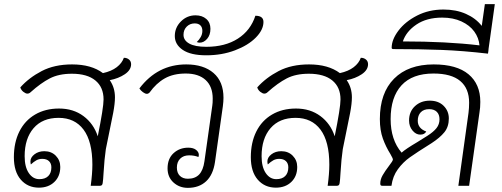

<svg xmlns="http://www.w3.org/2000/svg" viewBox="-20 -897 2422 927"><path d="M510 -510Q535 -474 535 -427Q535 -397 526.5 -352Q518 -307 504 -241L491 -177Q484 -130 480 -62Q478 -26 476 -15Q475 0 463 0H418Q426 -59 426 -102Q426 -214 383.5 -271Q341 -328 263 -328Q185 -328 142 -278Q99 -228 99 -143Q99 -91 119 -61.5Q139 -32 170 -32Q198 -32 213 -47Q228 -62 228 -89Q228 -108 216.5 -119Q205 -130 184 -130Q168 -130 155.5 -123Q143 -116 129 -103Q127 -109 127 -118Q127 -137 146.5 -152Q166 -167 194 -167Q228 -167 249.5 -145Q271 -123 271 -91Q271 -46 242.5 -18.5Q214 9 168 9Q114 9 80.5 -29.5Q47 -68 47 -138Q47 -209 73.5 -262Q100 -315 149.5 -344Q199 -373 265 -373Q334 -373 383 -336.5Q432 -300 452 -239Q480 -377 480 -417Q480 -476 440.5 -508.5Q401 -541 327 -541Q264 -541 220.5 -518.5Q177 -496 128 -452Q121 -445 112 -445Q104 -445 93 -453.5Q82 -462 78 -475Q120 -522 181.5 -554Q243 -586 328 -586Q421 -586 477 -544Q518 -553 543.5 -572.5Q569 -592 578 -618Q593 -618 603 -609.5Q613 -601 613 -587Q613 -559 582.5 -538.5Q552 -518 510 -510Z M789 -84Q789 -131 818 -157.5Q847 -184 889 -184Q913 -184 926.5 -173.5Q940 -163 940 -149Q940 -145 938 -139Q918 -147 893 -147Q866 -147 850 -131Q834 -115 834 -88Q834 -62 848.5 -48Q863 -34 887 -34Q922 -34 941.5 -54.5Q961 -75 967 -118L1005 -387Q1007 -398 1007 -421Q1007 -479 973 -510.5Q939 -542 877 -542Q817 -542 775.5 -518.5Q734 -495 702 -450Q696 -444 689 -444Q681 -444 670 -452Q659 -460 653 -470Q741 -586 879 -586Q963 -586 1011 -544.5Q1059 -503 1059 -425Q1059 -407 1056 -384L1018 -115Q1009 -53 975 -21.5Q941 10 887 10Q846 10 817.5 -16Q789 -42 789 -84Z M824 -723Q824 -764 853.5 -793.5Q883 -823 924 -823Q956 -823 976 -805.5Q996 -788 996 -758Q996 -728 980 -709.5Q964 -691 944 -691Q937 -691 930 -694Q941 -704 949 -718Q957 -732 957 -748Q957 -765 947.5 -774.5Q938 -784 920 -784Q897 -784 881.5 -768.5Q866 -753 866 -729Q866 -702 894 -686.5Q922 -671 976 -671Q1067 -671 1128.5 -710.5Q1190 -750 1213 -821Q1252 -821 1252 -791Q1252 -753 1215 -715.5Q1178 -678 1114.5 -654Q1051 -630 976 -630Q901 -630 862.5 -656Q824 -682 824 -723Z M1654 -510Q1679 -474 1679 -427Q1679 -397 1670.5 -352Q1662 -307 1648 -241L1635 -177Q1628 -130 1624 -62Q1622 -26 1620 -15Q1619 0 1607 0H1562Q1570 -59 1570 -102Q1570 -214 1527.5 -271Q1485 -328 1407 -328Q1329 -328 1286 -278Q1243 -228 1243 -143Q1243 -91 1263 -61.5Q1283 -32 1314 -32Q1342 -32 1357 -47Q1372 -62 1372 -89Q1372 -108 1360.5 -119Q1349 -130 1328 -130Q1312 -130 1299.5 -123Q1287 -116 1273 -103Q1271 -109 1271 -118Q1271 -137 1290.5 -152Q1310 -167 1338 -167Q1372 -167 1393.5 -145Q1415 -123 1415 -91Q1415 -46 1386.5 -18.5Q1358 9 1312 9Q1258 9 1224.5 -29.5Q1191 -68 1191 -138Q1191 -209 1217.5 -262Q1244 -315 1293.5 -344Q1343 -373 1409 -373Q1478 -373 1527 -336.5Q1576 -300 1596 -239Q1624 -377 1624 -417Q1624 -476 1584.5 -508.5Q1545 -541 1471 -541Q1408 -541 1364.5 -518.5Q1321 -496 1272 -452Q1265 -445 1256 -445Q1248 -445 1237 -453.5Q1226 -462 1222 -475Q1264 -522 1325.5 -554Q1387 -586 1472 -586Q1565 -586 1621 -544Q1662 -553 1687.5 -572.5Q1713 -592 1722 -618Q1737 -618 1747 -609.5Q1757 -601 1757 -587Q1757 -559 1726.5 -538.5Q1696 -518 1654 -510Z M2299 -405Q2299 -377 2295 -354L2245 0H2193L2242 -352Q2245 -376 2245 -401Q2245 -470 2202 -506Q2159 -542 2073 -542Q1971 -542 1918.5 -485Q1866 -428 1866 -322Q1866 -222 1919 -160Q1939 -178 1995 -211L2043 -241Q2073 -260 2087.5 -278.5Q2102 -297 2102 -321Q2102 -344 2089 -357Q2076 -370 2052 -370Q2026 -370 2011.5 -355Q1997 -340 1997 -314Q1997 -277 2038 -262Q2030 -247 2009 -247Q1988 -247 1971.5 -267Q1955 -287 1955 -315Q1955 -358 1983.5 -384.5Q2012 -411 2055 -411Q2097 -411 2122 -386Q2147 -361 2147 -325Q2147 -285 2125.5 -258.5Q2104 -232 2064 -206Q1992 -161 1959 -137.5Q1926 -114 1901 -80Q1876 -46 1870 0H1826Q1821 0 1818.5 -2Q1816 -4 1816 -11Q1816 -31 1827.5 -51Q1839 -71 1858 -96Q1877 -120 1877 -127Q1877 -132 1865 -153Q1843 -188 1828.5 -228Q1814 -268 1814 -322Q1814 -448 1882.5 -517Q1951 -586 2074 -586Q2185 -586 2242 -538.5Q2299 -491 2299 -405Z M2339 -662Q2339 -655 2338 -651L2336 -638Q2215 -652 2111.5 -656Q2008 -660 1880 -660Q1871 -660 1871 -666Q1871 -706 1904 -749.5Q1937 -793 1994 -822Q2051 -851 2121 -851Q2182 -851 2229.5 -830Q2277 -809 2306 -772L2321 -877H2369ZM2295 -678Q2292 -714 2270 -744.5Q2248 -775 2208 -793.5Q2168 -812 2115 -812Q2040 -812 1990.5 -778.5Q1941 -745 1925 -697Q2136 -697 2295 -678Z"/></svg>

Font: Krub Light
Style: Italic
Weight: 300
Italic angle: -8°
Designer: Ekaluck Peanpanawate
Foundry: Cadson Demak Co.,Ltd.
Version: Version 1.000; ttfautohint (v1.6)